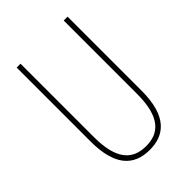

<svg xmlns="http://www.w3.org/2000/svg" viewBox="-213 -808 912 912"><g transform="rotate(-45 243.0 -352.0)"><path d="M414 -217V-714H388V-221C388 -63 328 -15 243 -15C152 -15 98 -71 98 -221V-714H72V-217C72 -59 133 10 243 10C338 10 414 -42 414 -217Z"/></g></svg>

Font: Noto Sans Ethiopic ExtraCondensed Thin
Style: Regular
Weight: 100
Width: 2
Designer: Monotype Design Team
Foundry: Monotype Imaging Inc.
Version: Version 2.102